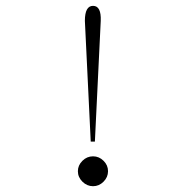

<svg xmlns="http://www.w3.org/2000/svg" viewBox="-20 -623 640 656"><path d="M290 -139.2 270 -551.8Q270 -603 297.9 -603Q326.2 -603 324.2 -551.8L304.2 -139.2ZM246.1 -38.1Q246.1 -58.1 261.5 -73.5Q276.9 -88.9 297.9 -88.9Q318.4 -88.9 333.7 -73.7Q349.1 -58.6 349.1 -38.1Q349.1 -17.6 333.7 -2.2Q318.4 13.2 297.9 13.2Q277.3 13.2 261.7 -2.2Q246.1 -17.6 246.1 -38.1Z"/></svg>

Font: Compagnon Light
Style: Regular
Weight: 400
Designer: Juliette Duhe, Lea Pradine
Foundry: Velvetyne Type Foundry
Version: Version 1.000;PS 001.000;hotconv 1.0.88;makeotf.lib2.5.64775